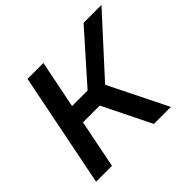

<svg xmlns="http://www.w3.org/2000/svg" viewBox="-160 -905 1109 1109"><g transform="rotate(-45 394.5 -350.0)"><path d="M478 -359 656 0H517L371 -296H234L175 0H45L185 -700H315L256 -407H383L643 -700H789Z"/></g></svg>

Font: Montserrat Alternates SemiBold
Style: Italic
Weight: 600
Italic angle: -11.3°
Designer: Julieta Ulanovsky
Foundry: Julieta Ulanovsky
Version: Version 7.200